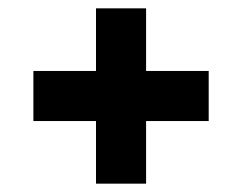

<svg xmlns="http://www.w3.org/2000/svg" viewBox="-20 -470 580 460"><path d="M210 -450H330V-300H480V-180H330V-30H210V-180H60V-300H210Z"/></svg>

Font: SOV_raksil
Style: Book
Weight: 400
Version: Version 1.00